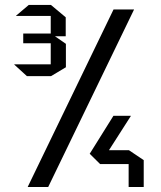

<svg xmlns="http://www.w3.org/2000/svg" viewBox="-20 -746 641 766"><path d="M87.4 -442.2 36.9 -488.3V-489.3H182.4V-442.2ZM72.7 -573.3V-612.3H182.4V-573.3ZM44.1 -682.4V-683.4L94.6 -726.2H182.4V-682.4ZM182.4 -601.2V-726.2H183.4L242.2 -677V-601.2ZM182.4 -442.2V-612.3H183.4L242.9 -571.1V-477.7L183.4 -442.2ZM90.9 0V-1L433 -708.3H514.5V-707.3L172.3 0ZM379.4 -91.5 383.1 -146.9H493.2V-91.5ZM379.4 -91.5 337.9 -132.5 432.5 -283.9H501.8V-282.9ZM493.2 0V-146.9H494.2L553.4 -107.1V0Z"/></svg>

Font: Foldit Thin
Style: Regular
Weight: 100
Designer: Sophia Tai
Foundry: Sophia Tai
Version: Version 1.003